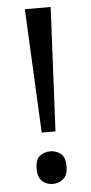

<svg xmlns="http://www.w3.org/2000/svg" viewBox="-53 -746 375 792"><g transform="rotate(-5 134.5 -350.0)"><path d="M163 -201H106L81 -714H188ZM72 -54Q72 -91 90 -106Q108 -121 134 -121Q159 -121 177.5 -106Q196 -91 196 -54Q196 -18 177.5 -2Q159 14 134 14Q108 14 90 -2Q72 -18 72 -54Z"/></g></svg>

Font: Noto Sans Tifinagh Ghat
Style: Regular
Weight: 400
Designer: JamraPatel
Foundry: JamraPatel LLC
Version: Version 2.006; ttfautohint (v1.8.4.7-5d5b)